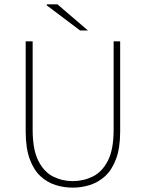

<svg xmlns="http://www.w3.org/2000/svg" viewBox="-20 -850 670 882"><path d="M314 12Q274 12 235.5 0Q197 -12 166 -40.5Q135 -69 116.5 -119.5Q98 -170 98 -246V-660H130V-254Q130 -163 156 -111.5Q182 -60 224 -39Q266 -18 314 -18Q363 -18 406 -39Q449 -60 475.5 -111.5Q502 -163 502 -254V-660H532V-246Q532 -170 513 -119.5Q494 -69 462.5 -40.5Q431 -12 392.5 0Q354 12 314 12ZM348 -710 194 -826 196 -830H244L384 -710Z"/></svg>

Font: SourceSans3VF
Style: Regular
Weight: 200
Designer: Paul D. Hunt
Foundry: Adobe
Version: Version 3.052;hotconv 1.1.0;makeotfexe 2.6.0